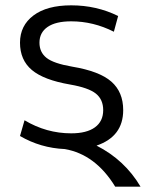

<svg xmlns="http://www.w3.org/2000/svg" viewBox="-20 -550 547 720"><path d="M423 -490 407 -431Q330 -470 247 -470Q189 -470 158.5 -449Q128 -428 128 -390Q128 -354 154.5 -333Q181 -312 251 -300Q353 -283 397.5 -244Q442 -205 442 -137Q442 -38 342 -4Q448 50 507 150H412Q338 29 223 9Q132 5 55 -40L72 -99Q154 -50 247 -50Q305 -50 336 -72.5Q367 -95 367 -137Q367 -177 339.5 -199Q312 -221 243 -233Q144 -250 99.5 -287.5Q55 -325 55 -390Q55 -454 105.5 -492Q156 -530 247 -530Q342 -530 423 -490Z"/></svg>

Font: Mplus 1p
Style: Regular
Weight: 400
Version: Version 1.061